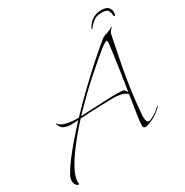

<svg xmlns="http://www.w3.org/2000/svg" viewBox="-199 -787 991 1028"><g transform="rotate(-30 296.0 -273.0)"><path d="M564 -648Q597 -648 608.5 -635Q620 -622 620 -605Q620 -598 618.5 -591.5Q617 -585 613 -585Q608 -585 608 -591Q608 -608 600 -621.5Q592 -635 562 -635Q529 -635 511.5 -621.5Q494 -608 481 -592Q474 -583 474 -583Q472 -583 472 -586Q472 -590 475.5 -595Q479 -600 481 -603Q495 -625 517 -636.5Q539 -648 564 -648ZM-2 95Q0 106 -12 98.5Q-24 91 -27 76Q-28 74 -28 67Q-28 59 -25.5 49Q-23 39 -16 28Q2 -4 30.5 -41.5Q59 -79 94 -119Q111 -139 129 -159Q147 -179 166 -199H165Q154 -199 143.5 -198Q133 -197 122 -197Q99 -197 80 -205Q61 -213 53 -238Q52 -241 53.5 -242.5Q55 -244 57 -240Q66 -227 85 -220.5Q104 -214 124.5 -211.5Q145 -209 158 -209H175Q232 -269 291.5 -326Q351 -383 406 -432Q461 -481 502 -514Q512 -521 532 -526Q539 -528 549 -532.5Q559 -537 564 -541Q567 -543 569.5 -541.5Q572 -540 568 -538Q562 -534 556.5 -526.5Q551 -519 549 -512Q547 -503 541.5 -476Q536 -449 528.5 -411Q521 -373 513 -331.5Q505 -290 499 -252Q493 -216 488 -177Q483 -138 480 -106.5Q477 -75 476 -58Q475 -54 475 -48Q475 -42 475 -37Q475 -25 478.5 -15Q482 -5 492 -5Q498 -5 506 -9Q524 -17 539 -27.5Q554 -38 566 -51Q570 -56 570.5 -52.5Q571 -49 567 -46Q552 -30 532 -16.5Q512 -3 489 5Q483 7 475.5 10Q468 13 461 13Q446 13 446 -4Q447 -24 450 -48Q453 -72 457 -94L471 -184Q457 -198 433 -203Q409 -208 391 -208Q355 -208 314 -206.5Q273 -205 237.5 -203.5Q202 -202 181 -200Q153 -170 120.5 -131Q88 -92 59 -50.5Q30 -9 12.5 29Q-5 67 -2 95ZM473 -196Q483 -259 492 -320.5Q501 -382 507 -426.5Q513 -471 513 -483Q513 -491 508 -491Q499 -491 461 -461Q410 -419 345 -361Q280 -303 215 -236L190 -210L369 -218Q374 -218 385.5 -218.5Q397 -219 410 -219Q426 -219 440 -218Q454 -217 457 -215Q465 -208 473 -196Z"/></g></svg>

Font: Explora
Style: Regular
Weight: 400
Designer: Robert E. Leuschke
Foundry: Robert E. Leuschke
Version: Version 1.010